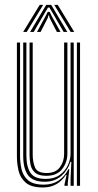

<svg xmlns="http://www.w3.org/2000/svg" viewBox="-20 -778 410 804"><path d="M160.2 7Q110 7 86.9 -13.9Q63.8 -34.8 57.2 -64.9Q50.8 -95 50.8 -122.2V-600H64V-124.5Q64 -98.2 69.9 -70.5Q75.8 -42.8 96.9 -23.8Q118 -4.8 163.8 -4.8Q199.5 -4.8 225.2 -21.8Q251 -38.8 266.5 -69.5H270.2L263.8 -11.8V0H250.2L250 -5.5L258.8 -45.8H256Q240.2 -20.8 216.2 -6.9Q192.2 7 160.2 7ZM302 0V-600H315.2V0ZM173.8 -41.8Q142 -41.8 127.1 -54.9Q112.2 -68 108 -88Q103.8 -108 103.8 -128.8V-600H117V-129.5Q117 -100.2 126.6 -76.9Q136.2 -53.5 175.5 -53.5Q213 -53.5 230.8 -77.6Q248.5 -101.8 248.5 -133.2V-600H262.2V-134Q262.2 -98.8 240.5 -70.2Q218.8 -41.8 173.8 -41.8ZM167 -17Q116.8 -17.2 97 -44.9Q77.2 -72.5 77.2 -125.2V-600H90.5V-126.8Q90.5 -80.2 107.4 -54.5Q124.2 -28.8 171.2 -28.8Q206.5 -28.8 229.6 -45.1Q252.8 -61.5 264.1 -86Q275.5 -110.5 275.5 -135.2V-600H288.8V0H275.5V-32L278.8 -100.5H275Q263.8 -64.8 236.2 -40.8Q208.8 -16.8 167 -17ZM77 -644.2 146.2 -757.5H160.8L91.8 -644.2ZM106 -644.2 173.5 -757.5H194.5L262 -644.2H246.5L197.8 -728.2L186.8 -746.5H181.2L170 -728L121.2 -644.2ZM276 -644.2 207.2 -757.5H221.8L291 -644.2ZM134.8 -644.2 171.5 -711.8 179.8 -728.2H188.2L196 -711.8L233.5 -644.2H218.2L187.8 -703L185.2 -713.5H182.5L180 -703L150 -644.2Z"/></svg>

Font: Big Shoulders Inline Display
Style: Regular
Weight: 400
Designer: Patric King
Foundry: XO Type Co
Version: Version 1.000